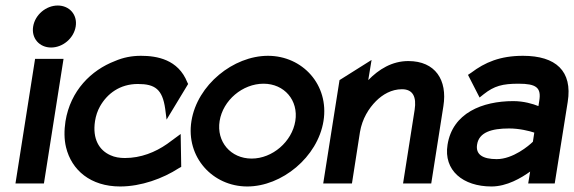

<svg xmlns="http://www.w3.org/2000/svg" viewBox="-20 -664 2078 695"><path d="M165 -492C207 -492 247 -525 254 -568C261 -611 231 -644 189 -644C147 -644 107 -611 100 -568C93 -525 123 -492 165 -492ZM139 0 210 -451H107L36 0Z M219 -131C239 -48 308 11 415 11C491 11 570 -18 627 -55L636 -60L634 -179L585 -143C542 -113 490 -92 432 -92C413 -92 395 -95 380 -102C339 -120 314 -161 324 -226C327 -245 333 -263 342 -279C368 -325 414 -360 479 -360C541 -360 568 -341 578 -270L583 -231L661 -360L658 -366C625 -449 548 -462 490 -462C457 -462 426 -456 396 -443C310 -410 235 -336 217 -225C212 -192 212 -160 219 -131Z M875 11C1000 11 1130 -95 1151 -226C1172 -357 1075 -462 950 -462C825 -462 694 -357 673 -226C652 -95 750 11 875 11ZM934 -361C1009 -361 1061 -301 1049 -226C1037 -151 966 -90 891 -90C815 -90 763 -151 775 -226C787 -301 858 -361 934 -361Z M1254 0 1283 -186C1291 -234 1315 -272 1341 -298C1365 -322 1397 -341 1435 -341C1475 -341 1488 -313 1481 -267L1439 0H1541L1585 -280C1600 -374 1556 -443 1458 -443C1399 -443 1351 -413 1313 -374L1325 -447L1209 -374L1150 0Z M1759 11C1815 11 1867 -20 1899 -43L1892 0H1988L2035 -295C2053 -407 1992 -462 1873 -462C1790 -462 1735 -438 1686 -401L1674 -393L1716 -311L1731 -323C1769 -353 1799 -361 1857 -361C1921 -361 1940 -347 1932 -299L1929 -280C1909 -288 1876 -298 1838 -298C1726 -298 1618 -255 1600 -140C1585 -47 1656 11 1759 11ZM1823 -199C1860 -199 1896 -190 1914 -184L1909 -151C1895 -137 1837 -88 1778 -88C1727 -88 1701 -105 1707 -141C1714 -185 1759 -199 1823 -199Z"/></svg>

Font: Charger Pro
Style: BlkNarObl
Weight: 900
Designer: Jasper
Foundry: Cannot Into Space Fonts
Version: Version 1.09